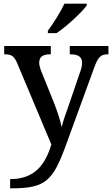

<svg xmlns="http://www.w3.org/2000/svg" viewBox="-20 -786 609 1043"><path d="M240 -619V-606H287C342 -642 426 -721 451 -756V-766H330C309 -721 269 -657 240 -619ZM35 187V237H46C229 237 268 194 338 3L490 -414C512 -476 527 -491 566 -491H569V-536H359V-491H362C405 -491 426 -477 426 -445C426 -433 423 -415 417 -400L351 -207C339 -171 323 -132 315 -95C310 -127 289 -188 271 -233L201 -407C196 -422 193 -434 193 -445C193 -477 212 -491 253 -491H256V-536H3V-491H6C44 -491 58 -480 75 -439L259 -1C226 106 171 187 35 187Z"/></svg>

Font: Noto Serif Myanmar Medium
Style: Regular
Weight: 500
Designer: Ben Mitchell and the Monotype Design Team
Foundry: Monotype Imaging Inc.
Version: Version 2.106